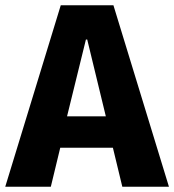

<svg xmlns="http://www.w3.org/2000/svg" viewBox="-32 -713 665 733"><path d="M399 -149H198L162 0H-12L200 -693H401L613 0H435ZM224 -269H372L301 -562H296Z"/></svg>

Font: Qzxlaeiskcpccdgjqmyffctclhy
Style: Regular
Weight: 700
Monospace: yes
Designer: Carrois Corporate & Edenspiekermann
Foundry: Carrois Corporate GbR & Edenspiekermann AG
Version: Version 2.001